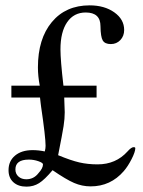

<svg xmlns="http://www.w3.org/2000/svg" viewBox="-20 -696 540 724"><path d="M344.2 -373V-328.1H222.2L223.1 -300.8L224.1 -272.9Q224.1 -248 219.7 -220Q215.3 -191.9 199.2 -110.8Q247.6 -90.8 279.3 -83.5Q311 -76.2 348.1 -76.2Q417 -76.2 460.9 -125Q475.1 -141.1 483.9 -141.1Q490.2 -141.1 490.2 -137.2Q490.2 -123.5 476.3 -96.2Q462.4 -68.8 446.8 -50.8Q397 6.8 321.8 6.8Q289.6 6.8 259.5 -6.1Q229.5 -19 178.2 -54.2Q148.4 -18.6 127.4 -5.4Q106.4 7.8 80.1 7.8Q48.8 7.8 30.5 -8.8Q12.2 -25.4 12.2 -54.2Q12.2 -88.9 36.9 -109.4Q61.5 -129.9 103 -129.9Q125 -129.9 148.9 -125Q151.9 -136.7 151.9 -146Q151.9 -179.2 134.8 -294.9L132.8 -311L130.9 -328.1H22.9V-373H129.9Q123 -409.2 123 -441.9Q123 -549.8 175.5 -612.8Q228 -675.8 317.9 -675.8Q374 -675.8 411.1 -649.4Q448.2 -623 448.2 -583Q448.2 -560.1 433.8 -544.9Q419.4 -529.8 397.9 -529.8Q375.5 -529.8 367.4 -543.5Q359.4 -557.1 358.9 -597.2Q358.9 -648.9 303.2 -648.9Q258.3 -648.9 233.2 -612.3Q208 -575.7 208 -509.8Q208 -469.2 219.2 -373ZM88.9 -94.2Q38.1 -94.2 38.1 -57.1Q38.1 -40.5 49.6 -30.3Q61 -20 79.1 -20Q107.4 -20 125 -43Q142.1 -61.5 142.1 -76.2Q142.1 -82 124.8 -88.1Q107.4 -94.2 88.9 -94.2Z"/></svg>

Font: Accordance
Style: Regular
Weight: 400
Version: Version 1.1 (build May 11, 2018) Miklal Software Solutions, 